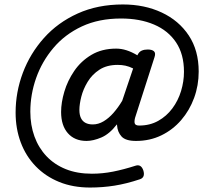

<svg xmlns="http://www.w3.org/2000/svg" viewBox="-20 -686 934 861"><path d="M254 -184Q254 -226 268.5 -275Q283 -324 313 -368Q343 -412 390 -440Q437 -468 501 -468Q524 -468 547.5 -460.5Q571 -453 596 -438L597 -440Q604 -454 615.5 -459Q627 -464 642 -464Q662 -464 670.5 -456Q679 -448 673 -430L588 -165Q582 -148 583.5 -135.5Q585 -123 604 -123Q652 -123 689.5 -144Q727 -165 753 -200Q779 -235 792 -278Q805 -321 805 -364Q805 -443 769.5 -496Q734 -549 670.5 -576Q607 -603 523 -603Q423 -603 347 -567.5Q271 -532 219.5 -471Q168 -410 142 -336Q116 -262 116 -185Q116 -125 134.5 -74Q153 -23 188.5 14.5Q224 52 275 72.5Q326 93 392 93Q440 93 487.5 83.5Q535 74 588 57Q613 49 623 79Q632 110 607 118Q547 138 493.5 146.5Q440 155 384 155Q307 155 245.5 130Q184 105 140 59.5Q96 14 73 -47.5Q50 -109 50 -181Q50 -273 82.5 -359.5Q115 -446 177 -515.5Q239 -585 328.5 -625.5Q418 -666 531 -666Q628 -666 705 -630Q782 -594 826.5 -527Q871 -460 871 -365Q871 -303 850.5 -247Q830 -191 792.5 -147.5Q755 -104 703.5 -79Q652 -54 590 -54Q543 -54 525 -74Q507 -94 505 -123Q505 -125 505 -126Q505 -127 504 -128Q471 -85 434.5 -69.5Q398 -54 368 -54Q315 -54 284.5 -88.5Q254 -123 254 -184ZM336 -193Q336 -171 343 -156.5Q350 -142 363.5 -135Q377 -128 396 -128Q421 -128 444.5 -142Q468 -156 489 -180Q510 -204 528 -234L577 -379Q559 -388 542.5 -391.5Q526 -395 508 -395Q459 -395 426 -373.5Q393 -352 373 -319Q353 -286 344.5 -252Q336 -218 336 -193Z"/></svg>

Font: Playwrite RO
Style: Regular
Weight: 400
Designer: Veronika Burian, José Scaglione
Foundry: TypeTogether
Version: Version 1.002